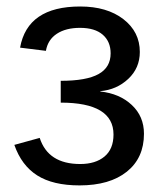

<svg xmlns="http://www.w3.org/2000/svg" viewBox="-20 -558 498 588"><path d="M223.6 9.8Q142.1 9.8 94 -20.8Q45.9 -51.3 23.9 -114.3L101.6 -135.7Q127.4 -55.7 225.6 -55.7Q272.5 -55.7 300 -78.6Q327.6 -101.6 327.6 -146Q327.6 -243.7 166 -243.7V-310.5Q244.6 -310.5 281.7 -331.1Q318.8 -351.6 318.8 -394.5Q318.8 -430.7 294.7 -451.7Q270.5 -472.7 225.1 -472.7Q181.6 -472.7 154.1 -454.6Q126.5 -436.5 120.6 -402.3L41.5 -412.1Q64 -538.1 225.6 -538.1Q307.6 -538.1 357.9 -499.3Q408.2 -460.4 408.2 -398.9Q408.2 -349.6 372.8 -316.4Q337.4 -283.2 287.1 -278.8V-277.8Q346.2 -271.5 383.5 -236.6Q420.9 -201.7 420.9 -148.4Q420.9 -74.2 368.4 -32.2Q315.9 9.8 223.6 9.8Z"/></svg>

Font: Arial
Style: Regular
Weight: 400
Designer: Steve Matteson
Foundry: Ascender Corporation
Version: Version 2.00.3